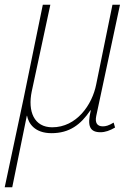

<svg xmlns="http://www.w3.org/2000/svg" viewBox="-60 -556 556 816"><path d="M-40 240H-8L54 -64H55C61 -32 87 10 159 10C235 10 283 -26 324 -87H326C309 -19 323 6 367 6C387 6 407 -1 429 -14L423 -35C402 -22 389 -19 377 -19C353 -19 343 -34 349 -63L450 -536H418L349 -198C332 -110 265 -15 162 -15C85 -15 57 -82 75 -168L154 -536H122L40 -136Z"/></svg>

Font: Noto Serif SemiCondensed Thin
Style: Italic
Weight: 100
Width: 4
Italic angle: -12°
Designer: Monotype Design Team
Foundry: Monotype Imaging Inc.
Version: Version 2.013